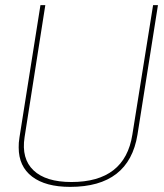

<svg xmlns="http://www.w3.org/2000/svg" viewBox="-20 -720 640 750"><path d="M254 10Q158 10 105.5 -30Q53 -70 53 -144Q53 -155 53.5 -162.5Q54 -170 56 -183L138 -700H157L76 -184Q63 -100 111 -54.5Q159 -9 259 -9Q468 -9 497 -194L578 -700H597L517 -194Q484 10 254 10Z"/></svg>

Font: Georama Thin
Style: Italic
Weight: 100
Italic angle: -9°
Designer: Jean-Baptiste Levee
Foundry: Production Type
Version: Version 1.000